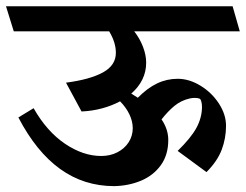

<svg xmlns="http://www.w3.org/2000/svg" viewBox="-45 -600 805 628"><path d="M694.3 -188.5Q694.3 -147.9 680.2 -110.4Q666 -72.8 630.4 -37.1L536.1 -106.4Q579.6 -148.9 597.4 -181.6Q615.2 -214.4 615.7 -249.5Q615.7 -260.3 613.5 -267.8Q611.3 -275.4 608.9 -276.9Q602.5 -279.8 592.3 -279.8Q583 -279.8 575.2 -277.8Q547.4 -271.5 525.9 -253.9Q504.4 -236.3 483.4 -209.5Q505.4 -177.2 505.4 -142.1Q505.4 -93.3 481 -59.6Q456.5 -25.9 416.3 -9Q376 7.8 328.6 8.8Q229.5 8.8 151.6 -47.4Q73.7 -103.5 15.1 -215.8L64.9 -246.1Q107.9 -170.4 167.2 -130.1Q226.6 -89.8 286.1 -89.8Q315.9 -89.8 339.4 -102.1Q362.8 -114.3 376 -135Q389.2 -155.8 389.2 -180.7Q389.2 -203.1 378.2 -226.1Q367.2 -249 347.7 -268.6Q320.3 -253.9 288.1 -245.4Q255.9 -236.8 221.7 -235.4L170.9 -329.6Q249 -339.8 291.5 -363Q334 -386.2 334 -427.2Q334 -461.4 312 -497.6H0L-25.4 -579.6H715.8L739.3 -497.6H394Q412.6 -473.6 422.9 -446.5Q433.1 -419.4 433.1 -395Q433.1 -365.2 420.4 -339.6Q407.7 -314 384.3 -293.9L405.8 -280.3Q437 -312 468.8 -327.1Q500.5 -342.3 536.1 -342.3Q573.7 -342.3 610.6 -319.8Q647.5 -297.4 670.9 -261.5Q694.3 -225.6 694.3 -188.5Z"/></svg>

Font: Vesper Libre
Style: Bold
Weight: 700
Designer: Robert Keller & Kimya Gandhi
Foundry: Mota Italic
Version: Version 1.058